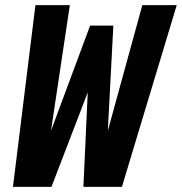

<svg xmlns="http://www.w3.org/2000/svg" viewBox="-20 -730 710 750"><path d="M30.6 0 118.4 -710H252.8L170 -158H156.4L332 -630H422.8L398 -158H384.4L536 -710H670.4L456.2 0H305.8L326 -440H350L181 0Z"/></svg>

Font: Geist Mono
Style: Italic
Weight: 400
Italic angle: -12°
Monospace: yes
Designer: Basement.studio, Andrés Briganti, Mateo Zaragoza
Foundry: Basement.studio, Vercel, Andrés Briganti, Guido Ferreyra, Mateo Zaragoza
Version: Version 1.500